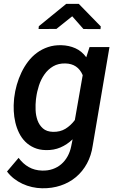

<svg xmlns="http://www.w3.org/2000/svg" viewBox="-20 -774 627 1002"><path d="M54.2 -264.6Q58.1 -297.9 67.6 -331.3Q77.1 -364.7 91.8 -395.5Q106.4 -426.3 126.5 -452.6Q146.5 -479 172.6 -498.3Q198.7 -517.6 230.5 -528.3Q262.2 -539.1 300.3 -538.1Q339.8 -537.1 373.3 -522.2Q406.7 -507.3 430.2 -475.1L447.3 -528.3H551.3L463.9 -14.2Q456.5 37.6 433.8 79.3Q411.1 121.1 376.5 150.1Q341.8 179.2 296.6 194.3Q251.5 209.5 199.2 208.5Q172.9 208 147 202.1Q121.1 196.3 97.4 185.3Q73.7 174.3 53 158.2Q32.2 142.1 16.6 121.1L77.1 49.8Q99.6 80.6 130.1 97.9Q160.6 115.2 199.2 116.2Q229.5 117.2 254.9 108.4Q280.3 99.6 299.8 82.8Q319.3 65.9 332.5 42.2Q345.7 18.6 351.6 -10.7L358.9 -46.9Q329.6 -19 295.2 -4.4Q260.7 10.3 219.7 9.3Q185.1 8.8 158.2 -3.2Q131.3 -15.1 111.8 -34.7Q92.3 -54.2 79.6 -80.1Q66.9 -106 60.1 -135Q53.2 -164.1 51.8 -194.6Q50.3 -225.1 53.2 -254.4ZM167.5 -254.4Q164.6 -228.5 165.8 -199.5Q167 -170.4 176 -145.5Q185.1 -120.6 204.1 -103.8Q223.1 -86.9 256.3 -85.9Q293.5 -85 321.3 -101.8Q349.1 -118.7 370.6 -147.5L411.6 -381.8Q386.2 -441.4 321.3 -442.9Q284.7 -443.8 257.6 -428Q230.5 -412.1 212.2 -386Q193.8 -359.9 183.3 -327.9Q172.9 -295.9 168.9 -264.6ZM505.9 -636.2 504.4 -622.1 415.5 -622.6 356.9 -689 274.4 -623 181.2 -622.6 182.6 -637.2 325.7 -753.9H391.1Z"/></svg>

Font: Roboto Mono Medium
Style: Italic
Weight: 500
Designer: Google
Version: Version 2.000985; 2015; ttfautohint (v1.3)